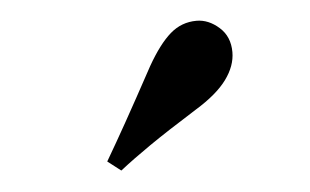

<svg xmlns="http://www.w3.org/2000/svg" viewBox="-31 -915 515 319"><g transform="rotate(-5 226.5 -755.5)"><path d="M138 -654Q155 -683 173.5 -716Q192 -749 223 -806Q243 -841 262 -857.5Q281 -874 306 -874Q326 -874 343.5 -858.5Q361 -843 361 -817Q361 -794 344.5 -771.5Q328 -749 292 -727Q241 -695 212 -675Q183 -655 160 -637Z"/></g></svg>

Font: Noto Serif TC ExtraLight Black
Style: Regular
Weight: 900
Version: Version 2.003-H1;hotconv 1.1.1;makeotfexe 2.6.0